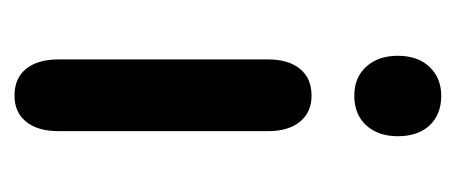

<svg xmlns="http://www.w3.org/2000/svg" viewBox="-202 -417 629 265"><g transform="rotate(90 112.5 -284.5)"><path d="M112 -579Q88 -579 72.5 -563Q57 -547 57 -519Q57 -492 72 -475.5Q87 -459 112 -459Q138 -459 153 -475.5Q168 -492 168 -519Q168 -547 153 -563Q138 -579 112 -579ZM62 -51Q62 -22 75 -6Q88 10 112 10Q135 10 148 -6Q161 -22 161 -51V-340Q161 -368 148 -384Q135 -400 112 -400Q88 -400 75 -384Q62 -368 62 -340Z"/></g></svg>

Font: Beiruti SemiBold
Style: Regular
Weight: 600
Designer: Arlette Boutros
Foundry: Boutros
Version: Version 1.41